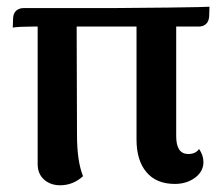

<svg xmlns="http://www.w3.org/2000/svg" viewBox="-20 -537 661 571"><path d="M603 -517 602 -488Q601 -473 592.5 -465.5Q584 -458 571 -458H504V-132Q504 -79 540 -79Q562 -79 572 -94Q585 -75 585 -55Q585 -27 560 -8.5Q535 10 500 10Q445 10 415.5 -25Q386 -60 386 -122V-458H208L209 -136Q209 -57 227 -13Q197 14 159 14Q130 14 111 -3Q92 -20 92 -49V-458H78Q38 -458 18 -455L19 -484Q20 -498 28.5 -505.5Q37 -513 51 -513H318Q365 -513 481 -514.5Q597 -516 603 -517Z"/></svg>

Font: Arima Madurai ExtraBold
Style: Regular
Weight: 800
Designer: Joana Correia and Natanael Gama
Foundry: NDISCOVER
Version: Version 1.020